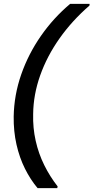

<svg xmlns="http://www.w3.org/2000/svg" viewBox="-20 -831 485 996"><path d="M175 145Q138 101 109.5 44Q81 -13 65.5 -81.5Q50 -150 51 -227Q53 -338 90 -444.5Q127 -551 192.5 -645Q258 -739 344 -811H445L444 -802Q354 -724 289 -632Q224 -540 188.5 -440Q153 -340 152 -239Q150 -168 165 -101Q180 -34 209.5 25.5Q239 85 279 136L277 145Z"/></svg>

Font: DM Sans 20pt Medium
Style: Italic
Weight: 500
Italic angle: -10°
Version: Version 4.004;gftools[0.9.30]